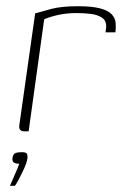

<svg xmlns="http://www.w3.org/2000/svg" viewBox="-20 -422 396 617"><path d="M72 0H58Q50 0 45.5 -4Q41 -8 42 -19L93 -379Q113 -385 145.5 -393.5Q178 -402 230 -402Q276 -402 302 -395Q328 -388 339 -376Q350 -364 351.5 -349Q353 -334 351 -318H319L321 -332Q323 -355 308 -365Q293 -375 271 -377.5Q249 -380 226 -380Q194 -380 167 -374Q140 -368 122 -360ZM12 175Q18 161 24 147.5Q30 134 35 122Q40 110 42 104Q40 104 39 104Q38 104 37 104Q31 104 25 100.5Q19 97 20 86Q22 73 29.5 70Q37 67 50 67Q57 67 61.5 68.5Q66 70 67.5 74.5Q69 79 68 88Q66 101 57.5 119.5Q49 138 40.5 154Q32 170 28 175Z"/></svg>

Font: Genos ExtraLight
Style: Italic
Weight: 250
Italic angle: -8°
Designer: Robert E. Leuschke
Foundry: Robert E. Leuschke
Version: Version 1.010